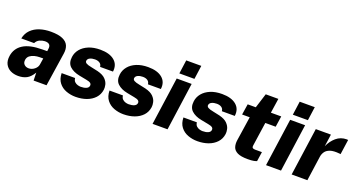

<svg xmlns="http://www.w3.org/2000/svg" viewBox="-44 -1332 3630 1951"><g transform="rotate(20 1771.0 -356.5)"><path d="M168 10Q119.5 10 82.8 -8.8Q46 -27.5 28 -63.5Q10 -99.5 17.5 -151.5Q30 -236 101.2 -281.5Q172.5 -327 309.5 -327.5L360.5 -328L364 -354.5Q373.5 -416 304 -415Q279 -414 250.8 -402Q222.5 -390 207 -359.5H68.5Q80.5 -417 117.5 -454Q154.5 -491 209.2 -509Q264 -527 329 -527Q411.5 -527 457.2 -506.5Q503 -486 518.8 -449.5Q534.5 -413 527.5 -365L472.5 0H332.5L330.5 -85Q297.5 -30.5 258.8 -10.2Q220 10 168 10ZM242 -99.5Q275.5 -99.5 303.8 -122Q332 -144.5 337 -174L348 -244.5L307.5 -244Q282.5 -244 254.2 -237Q226 -230 205 -213.8Q184 -197.5 179.5 -169Q175 -136 193.8 -117.8Q212.5 -99.5 242 -99.5Z M788 10Q734.5 10 686 -8Q637.5 -26 606.8 -65.5Q576 -105 574.5 -168.5H720Q722.5 -142 737.2 -128.2Q752 -114.5 770.5 -109.2Q789 -104 803 -104Q839.5 -104 863.2 -114.5Q887 -125 890 -146.5Q892.5 -164 879.8 -174.5Q867 -185 833.5 -191L753.5 -206.5Q684.5 -220 646.2 -256.2Q608 -292.5 617 -359Q623 -406.5 654.2 -444.5Q685.5 -482.5 738.8 -504.8Q792 -527 864 -527Q964 -527 1017 -482.8Q1070 -438.5 1059.5 -361.5H920Q918 -388 897.8 -401.8Q877.5 -415.5 846.5 -415.5Q815 -415.5 792.2 -404.8Q769.5 -394 766.5 -372.5Q764.5 -356 781.5 -345.8Q798.5 -335.5 839 -328L911 -312.5Q970 -297.5 997.5 -269Q1025 -240.5 1031.8 -209.5Q1038.5 -178.5 1035 -156Q1027.5 -102.5 993.2 -65.5Q959 -28.5 905.8 -9.2Q852.5 10 788 10Z M1305.5 10Q1252 10 1203.5 -8Q1155 -26 1124.2 -65.5Q1093.5 -105 1092 -168.5H1237.5Q1240 -142 1254.8 -128.2Q1269.5 -114.5 1288 -109.2Q1306.5 -104 1320.5 -104Q1357 -104 1380.8 -114.5Q1404.5 -125 1407.5 -146.5Q1410 -164 1397.2 -174.5Q1384.5 -185 1351 -191L1271 -206.5Q1202 -220 1163.8 -256.2Q1125.5 -292.5 1134.5 -359Q1140.5 -406.5 1171.8 -444.5Q1203 -482.5 1256.2 -504.8Q1309.5 -527 1381.5 -527Q1481.5 -527 1534.5 -482.8Q1587.5 -438.5 1577 -361.5H1437.5Q1435.5 -388 1415.2 -401.8Q1395 -415.5 1364 -415.5Q1332.5 -415.5 1309.8 -404.8Q1287 -394 1284 -372.5Q1282 -356 1299 -345.8Q1316 -335.5 1356.5 -328L1428.5 -312.5Q1487.5 -297.5 1515 -269Q1542.5 -240.5 1549.2 -209.5Q1556 -178.5 1552.5 -156Q1545 -102.5 1510.8 -65.5Q1476.5 -28.5 1423.2 -9.2Q1370 10 1305.5 10Z M1699.5 -575 1720 -723H1883L1862.5 -575ZM1619 0 1692 -517H1853.5L1781 0Z M2105 10Q2051.5 10 2003 -8Q1954.5 -26 1923.8 -65.5Q1893 -105 1891.5 -168.5H2037Q2039.5 -142 2054.2 -128.2Q2069 -114.5 2087.5 -109.2Q2106 -104 2120 -104Q2156.5 -104 2180.2 -114.5Q2204 -125 2207 -146.5Q2209.5 -164 2196.8 -174.5Q2184 -185 2150.5 -191L2070.5 -206.5Q2001.5 -220 1963.2 -256.2Q1925 -292.5 1934 -359Q1940 -406.5 1971.2 -444.5Q2002.5 -482.5 2055.8 -504.8Q2109 -527 2181 -527Q2281 -527 2334 -482.8Q2387 -438.5 2376.5 -361.5H2237Q2235 -388 2214.8 -401.8Q2194.5 -415.5 2163.5 -415.5Q2132 -415.5 2109.2 -404.8Q2086.5 -394 2083.5 -372.5Q2081.5 -356 2098.5 -345.8Q2115.5 -335.5 2156 -328L2228 -312.5Q2287 -297.5 2314.5 -269Q2342 -240.5 2348.8 -209.5Q2355.5 -178.5 2352 -156Q2344.5 -102.5 2310.2 -65.5Q2276 -28.5 2222.8 -9.2Q2169.5 10 2105 10Z M2649 6.5Q2575 6.5 2537.5 -12.2Q2500 -31 2489.2 -63.8Q2478.5 -96.5 2484.5 -138L2524 -400.5H2441.5L2459.5 -517H2547L2597 -675.5H2733.5L2710 -518H2822L2804.5 -400.5H2692.5L2655.5 -146.5Q2652 -123.5 2661.2 -116.8Q2670.5 -110 2688 -110H2761.5L2746.5 -7.5Q2735.5 -2.5 2713.2 2Q2691 6.5 2649 6.5Z M2926.5 -575 2947 -723H3110L3089.5 -575ZM2846 0 2919 -517H3080.5L3008 0Z M3123 0 3196 -517H3359.5L3341 -384.5Q3367 -445 3414.5 -486Q3462 -527 3528 -527Q3540 -527 3542.5 -525.5L3519.5 -364Q3517 -365 3513.5 -365.5Q3510 -366 3506.5 -366Q3442.5 -372.5 3405.8 -359.8Q3369 -347 3351.8 -321.8Q3334.5 -296.5 3330.5 -265.5L3293 0Z"/></g></svg>

Font: Public Sans ExtraBold
Style: Italic
Weight: 800
Italic angle: -8°
Designer: The Public Sans project authors (U.S. Web Design System). Libre Franklin designed by Pablo Impallari and Rodrigo Fuenzal
Version: Version 1.007; ttfautohint (v1.8.1) -l 8 -r 50 -G 200 -x 14 